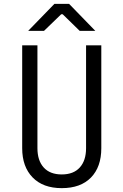

<svg xmlns="http://www.w3.org/2000/svg" viewBox="-20 -965 640 995"><path d="M95 -197V-730H174V-197Q174 -133 206.5 -97Q239 -61 300 -61Q361 -61 393.5 -97Q426 -133 426 -197V-730H505V-197Q505 -100 451.5 -45Q398 10 300 10Q203 10 149 -45.5Q95 -101 95 -197ZM208 -805H126L262 -945H338L474 -805H393L305 -891H297Z"/></svg>

Font: JetBrains Mono Semi Light
Style: Regular
Weight: 350
Monospace: yes
Designer: Philipp Nurullin, Konstantin Bulenkov
Foundry: JetBrains
Version: 2.002